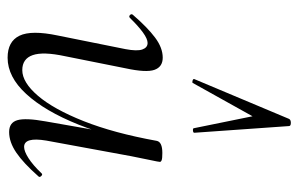

<svg xmlns="http://www.w3.org/2000/svg" viewBox="-160 -612 785 505"><g transform="rotate(90 232.5 -359.5)"><path d="M311.6 -727 329.2 -478Q329.2 -475 323.3 -474.5Q317.4 -474 317.2 -477L285.8 -631.2L198.2 -474Q197 -472 192 -473.5Q187 -475 188 -478L292.6 -727Q294.8 -732 303.2 -732Q311.6 -732 311.6 -727ZM131.8 13Q89 13 73.9 -18.3Q58.8 -49.6 73.4 -119L109.2 -297Q115 -327.6 110.1 -341.4Q105.2 -355.2 93 -355.2Q82.2 -355.2 65.2 -342.8Q48.2 -330.4 27.4 -309Q23.4 -305 19.4 -309Q15.4 -313 19.4 -317Q52.2 -355 79 -375Q105.8 -395 131.6 -395Q156 -395 163.7 -373.2Q171.4 -351.4 159.6 -297L127.8 -138Q115.4 -80.4 125 -53Q134.6 -25.6 164.4 -25.6Q196.6 -25.6 231.9 -66.8Q267.2 -108 298.6 -187.1Q330 -266.2 350.4 -378.8L362.8 -377.8Q343 -261.4 307.6 -173.2Q272.2 -85 227.2 -36Q182.2 13 131.8 13ZM327.2 9Q302.4 9 296.1 -12.7Q289.8 -34.4 299.2 -86.6L350.4 -378.8Q353 -394 382.4 -394Q396.8 -394 401.3 -392.2Q405.8 -390.4 405.8 -387.6Q405.8 -384.4 400.8 -361.2Q395.8 -338 390.8 -312L349.8 -89Q340 -30.4 366.4 -30.4Q378 -30.4 396.1 -42Q414.2 -53.6 435.6 -76Q438.6 -80 443 -75.5Q447.4 -71 443.6 -67.8Q409.2 -28.8 381.5 -9.9Q353.8 9 327.2 9Z"/></g></svg>

Font: Cormorant Light
Style: Italic
Weight: 300
Italic angle: -10°
Designer: Christian Thalmann (Catharsis Fonts)
Foundry: Catharsis Fonts
Version: Version 4.000